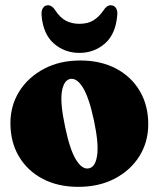

<svg xmlns="http://www.w3.org/2000/svg" viewBox="-20 -714 617 746"><path d="M292 -479Q371.5 -479 431 -447.5Q490.5 -416 523.2 -360.2Q556 -304.5 556 -231.5Q556 -162.5 521.8 -107.5Q487.5 -52.5 426.2 -20.2Q365 12 284.5 12Q205 12 145.8 -19.2Q86.5 -50.5 53.5 -106.2Q20.5 -162 20.5 -235.5Q20.5 -304 55 -359Q89.5 -414 150.8 -446.5Q212 -479 292 -479ZM326 -60Q351 -65.5 357.5 -111Q364 -156.5 345 -246Q326 -335.5 301.8 -374.2Q277.5 -413 251.5 -407Q227 -401 220.2 -356.5Q213.5 -312 233 -221Q251.5 -131.5 275.8 -92.8Q300 -54 326 -60ZM288.5 -621.5Q320.5 -621.5 342.2 -634.5Q364 -647.5 382 -673.5Q394.5 -693.5 410 -693.5Q423.5 -693.5 430.5 -682.8Q437.5 -672 435.5 -654.5Q429.5 -581.5 387.8 -545Q346 -508.5 288.5 -508.5Q231 -508.5 189.2 -545Q147.5 -581.5 141.5 -654.5Q140 -672 146.8 -682.8Q153.5 -693.5 166.5 -693.5Q182.5 -693.5 195 -673.5Q213 -646 235.5 -633.8Q258 -621.5 288.5 -621.5Z"/></svg>

Font: Fraunces 72pt S050 Black
Style: Regular
Weight: 900
Version: Version 1.000; ttfautohint (v1.8.3)